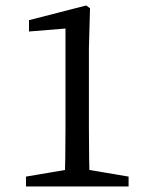

<svg xmlns="http://www.w3.org/2000/svg" viewBox="-20 -674 540 694"><path d="M84.8 -601.1 291.4 -654.2 305.4 -644.2 301.4 -501.3V-210.8Q301.4 -105 304.4 0H213.7Q216.7 -105 216.7 -210.8V-570.9L84.8 -560.1ZM301.2 -59.9 444.8 -35.7V0H74V-35.7L217.1 -59.9Z"/></svg>

Font: Adobe Variable Font Prototype
Style: Regular
Weight: 389
Designer: Frank Grießhammer
Foundry: Adobe
Version: Version 1.004;hotconv 1.0.113;makeotfexe 2.5.65598